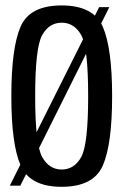

<svg xmlns="http://www.w3.org/2000/svg" viewBox="-20 -701 443 725"><path d="M17.1 0H56.8L392.7 -674H354.4ZM212.8 4.4Q333.1 4.4 368.3 -76Q403.4 -156.5 403.4 -337.7Q403.4 -518.8 368.3 -599.7Q333.1 -680.5 212.8 -680.5Q92.4 -680.5 57.6 -600.1Q22.8 -519.6 22.8 -337.7Q22.8 -156.5 58 -76Q93.1 4.4 212.8 4.4ZM212.8 -60.9Q165.4 -60.9 139.1 -108.5Q112.8 -156.2 112.8 -337.7Q112.8 -520.8 139.1 -568Q165.4 -615.3 212.8 -615.3Q260.8 -615.3 286.9 -568Q312.9 -520.8 312.9 -337.7Q312.9 -156.2 286.9 -108.5Q260.8 -60.9 212.8 -60.9Z"/></svg>

Font: Anybody Thin Condensed
Style: Regular
Weight: 100
Width: 3
Version: Version 1.113;gftools[0.9.25]